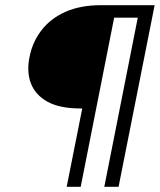

<svg xmlns="http://www.w3.org/2000/svg" viewBox="-20 -720 616 740"><path d="M576 -700 437 0H382L511 -652H420L291 0H237L297 -302H290Q210 -302 163 -328Q116 -354 99 -399Q82 -444 94 -501Q105 -558 140 -603.5Q175 -649 232.5 -674.5Q290 -700 369 -700Z"/></svg>

Font: Albert Sans Light
Style: Italic
Weight: 300
Italic angle: -11.25°
Designer: Andreas Rasmussen
Foundry: a.Foundry
Version: Version 1.025